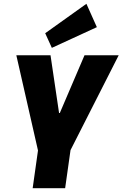

<svg xmlns="http://www.w3.org/2000/svg" viewBox="-20 -991 645 1011"><path d="M66 -700H246L291 -396H295L425 -700H605L346 -190H182ZM188 -255H359L323 0H152ZM490 -848 253 -739 218 -816 435 -971Z"/></svg>

Font: Pathway Extreme Condensed ExtraBold
Style: Italic
Weight: 800
Width: 3
Italic angle: -8°
Version: Version 1.001;gftools[0.9.26]